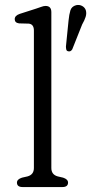

<svg xmlns="http://www.w3.org/2000/svg" viewBox="-20 -756 369 776"><path d="M187.5 -707V-77Q187.5 -50 213.5 -43L235 -38Q255 -31.5 255 -18Q255 0 232 0H71.5Q48.5 0 48.5 -18Q48.5 -31.5 69 -38L91 -43Q117 -50 117 -77V-632.5Q117 -658.5 96 -660.5L57 -661.5Q39.5 -664 39.5 -678.5Q39.5 -693 60 -700L125.5 -721Q136.5 -724.5 146.5 -728.2Q156.5 -732 164 -732Q187.5 -732 187.5 -707ZM257 -672.5Q259.5 -698 264.5 -714Q269.5 -730 287.5 -735Q301 -738 312.2 -731.8Q323.5 -725.5 327 -714Q330.5 -701.5 326 -687.5Q321.5 -673.5 312 -657L272 -556.5Q265 -545.5 254.5 -549Q249 -550.5 247.8 -556.2Q246.5 -562 246.5 -568Z"/></svg>

Font: Fraunces 9pt SuperSoft Light
Style: Regular
Weight: 300
Version: Version 1.000;[b76b70a41]